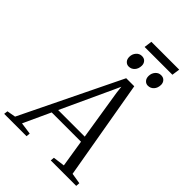

<svg xmlns="http://www.w3.org/2000/svg" viewBox="-354 -1166 1290 1290"><g transform="rotate(45 291.0 -521.0)"><path d="M-60.5 0 -57 -27.5 4.5 -38.5 350 -749H426.5L549.5 -40L626 -27.5L624 0H382L384.5 -27.5L468 -38.5L437 -232.5H158.5L69.5 -39.5L154.5 -27.5L152 0ZM178 -274.5H430.5L373.5 -633L367.5 -685.5L345 -636ZM306 -816Q287.5 -816 275 -829.8Q262.5 -843.5 263 -866.5Q263.5 -892.5 279.8 -911Q296 -929.5 319.5 -929.5Q341.5 -929.5 353.2 -916Q365 -902.5 365 -883Q364.5 -853 347.8 -834.5Q331 -816 306 -816ZM488 -816Q470 -816 457.5 -829.8Q445 -843.5 445.5 -866.5Q446 -892.5 462 -911Q478 -929.5 502 -929.5Q523.5 -929.5 535.5 -916Q547.5 -902.5 547.5 -883Q547 -853 530.2 -834.5Q513.5 -816 488 -816ZM296.5 -1041.5H561L553 -985H289Z"/></g></svg>

Font: Merriweather 72pt Light
Style: Italic
Weight: 300
Italic angle: -7.8°
Version: Version 2.101